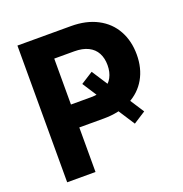

<svg xmlns="http://www.w3.org/2000/svg" viewBox="-127 -820 891 933"><g transform="rotate(-20 318.0 -353.5)"><path d="M532.7 -195.8 469.8 -155.3 295.6 -423.9 358.5 -463.9ZM63.2 -707H339.9Q418.9 -707 476.1 -676.9Q533.4 -646.8 563.3 -592.6Q593.3 -538.5 593.3 -468Q593.3 -397.5 562.8 -344Q532.3 -290.4 474.4 -260.4Q416.5 -230.3 336.5 -230.3H158.5V-348.8H313.2Q355.7 -348.8 384.8 -363.7Q413.9 -378.6 428.1 -405.4Q442.3 -432.3 442.3 -468Q442.3 -504.3 428.1 -530.9Q413.9 -557.5 384.9 -571.9Q355.9 -586.3 312.8 -586.3H209.7V0H63.2Z"/></g></svg>

Font: WEMIX Pretendard Variable
Style: Regular
Weight: 400
Designer: Base glyphs from Inter by Rasmus Andersson; Hangeul glyphs from Noto Sans CJK(Source Han Sans) by Jang Soo-young and Kan
Foundry: Kil Hyung-jin
Version: Version 1.000;Glyphs 3.2 (3208)